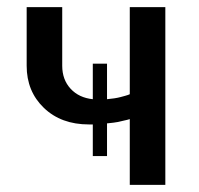

<svg xmlns="http://www.w3.org/2000/svg" viewBox="-20 -520 560 540"><path d="M345 -500H445V0H345V-185Q339 -183 327 -180.5Q315 -178 312 -177Q302 -175 281 -173V-81H241V-170H230Q152 -170 103.5 -216.5Q55 -263 55 -335V-500H155V-335Q155 -296 178.5 -270.5Q202 -245 241 -241V-341H281V-241Q304 -243 319 -247Q323 -248 332 -250.5Q341 -253 345 -255Z"/></svg>

Font: Scada
Style: Regular
Weight: 400
Designer: Jovanny Lemonad
Foundry: Jovanny Lemonad
Version: Version 4.100;PS 004.100;hotconv 1.0.88;makeotf.lib2.5.64775